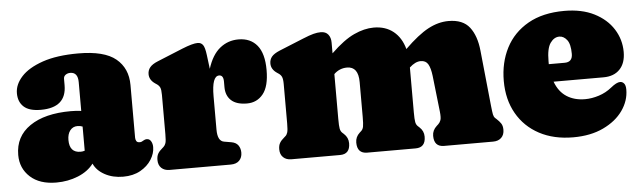

<svg xmlns="http://www.w3.org/2000/svg" viewBox="-38 -578 2363 709"><g transform="rotate(-5 1144.0 -224.0)"><path d="M14.5 -103.5Q14.5 -172 69.8 -210Q125 -248 222 -248Q243 -248 260.5 -245.5V-352Q260.5 -389 232 -389Q222.5 -389 215 -383.8Q207.5 -378.5 207.5 -369V-345.5Q207.5 -262.5 112.5 -262.5Q69.5 -262.5 49.5 -280.8Q29.5 -299 29.5 -331Q29.5 -363.5 56 -392.5Q82.5 -421.5 135.5 -439.8Q188.5 -458 267.5 -458Q364 -458 407 -422.5Q450 -387 450 -325V-129.5Q450 -123 453.2 -117.2Q456.5 -111.5 465.5 -111.5Q470 -111.5 473.2 -113Q476.5 -114.5 479.5 -116.5Q482 -118 485.2 -119.2Q488.5 -120.5 492.5 -120.5Q502.5 -120.5 508 -111.2Q513.5 -102 513.5 -89.5Q513.5 -66 499 -43Q484.5 -20 457.8 -5Q431 10 394 10Q355.5 10 326 -6Q296.5 -22 285 -48Q264.5 -20.5 227 -5.2Q189.5 10 146.5 10Q84.5 10 49.5 -22Q14.5 -54 14.5 -103.5ZM204 -142.5Q204 -95.5 245 -95.5Q253 -95.5 260.5 -98V-187.5Q252.5 -191 241.5 -191Q224.5 -191 214.2 -177.8Q204 -164.5 204 -142.5Z M740.5 -410.5 747 -359Q763 -410 792.8 -434Q822.5 -458 861.5 -458Q906 -458 930.8 -427.8Q955.5 -397.5 955.5 -336.5Q955.5 -276 932.8 -247.8Q910 -219.5 873 -219.5Q834 -219.5 814.5 -237.5Q795 -255.5 795 -287V-307.5Q795 -331.5 779 -331.5Q752 -331.5 752 -257V-133Q752 -90.5 776 -86.5L802.5 -82Q820 -79 828 -67.8Q836 -56.5 836 -40.5Q836 -22.5 825 -11.2Q814 0 793 0H566.5Q547.5 0 536.2 -10.8Q525 -21.5 525 -40.5Q525 -55 530.5 -64.2Q536 -73.5 546.5 -82L551.5 -86.5Q557 -91.5 559.8 -100Q562.5 -108.5 562.5 -133V-278.5Q562.5 -298 558.8 -306Q555 -314 546.5 -319.5L542 -322.5Q520 -337 520 -359Q520 -373.5 528.8 -384.2Q537.5 -395 558.5 -403.5L652.5 -442Q692 -458 710.5 -458Q723 -458 730 -448.5Q737 -439 740.5 -410.5Z M1203.5 -416.5V-376.5Q1251 -422.5 1289.5 -440.2Q1328 -458 1363 -458Q1406.5 -458 1435.8 -434.5Q1465 -411 1476.5 -368.5Q1526.5 -417.5 1564.5 -437.8Q1602.5 -458 1640 -458Q1693.5 -458 1718.2 -426Q1743 -394 1748.5 -338.5L1769.5 -133Q1772 -109 1773.8 -100.2Q1775.5 -91.5 1780.5 -86.5L1785.5 -82Q1795.5 -73 1801.5 -64Q1807.5 -55 1807.5 -40.5Q1807.5 -21.5 1796.2 -10.8Q1785 0 1766 0H1584Q1547 0 1547 -40.5Q1547 -61 1563.5 -76L1569.5 -81.5Q1575.5 -87 1578.8 -96Q1582 -105 1579.5 -128L1564.5 -261.5Q1561 -290.5 1552.5 -305Q1544 -319.5 1525 -319.5Q1505 -319.5 1483.5 -299.5V-133Q1483.5 -107 1485.5 -97Q1487.5 -87 1493.5 -81.5L1499.5 -76Q1515.5 -61.5 1515.5 -40.5Q1515.5 0 1478.5 0H1299Q1262 0 1262 -40.5Q1262 -61.5 1278 -76L1284 -81.5Q1290 -87 1292 -97Q1294 -107 1294 -133V-262Q1294 -319.5 1252 -319.5Q1224 -319.5 1203.5 -299.5V-133Q1203.5 -107 1205.5 -97Q1207.5 -87 1213.5 -81.5L1219.5 -76Q1235.5 -61.5 1235.5 -40.5Q1235.5 0 1198.5 0H1018Q999 0 987.8 -10.8Q976.5 -21.5 976.5 -40.5Q976.5 -55 982 -64.2Q987.5 -73.5 998 -82L1003 -86.5Q1008.5 -91 1011.2 -99.8Q1014 -108.5 1014 -133V-278.5Q1014 -298 1010.2 -306Q1006.5 -314 998 -319.5L993.5 -322.5Q971.5 -337 971.5 -359Q971.5 -373.5 980 -384Q988.5 -394.5 1010 -403.5L1099.5 -440Q1125 -450.5 1139.5 -454.2Q1154 -458 1166.5 -458Q1185 -458 1194.2 -446.5Q1203.5 -435 1203.5 -416.5Z M2275 -288Q2275 -246.5 2253.2 -223.8Q2231.5 -201 2192.5 -201H2007.5Q2021.5 -163 2050 -144.8Q2078.5 -126.5 2118 -126.5Q2143 -126.5 2169.5 -135Q2196 -143.5 2217.5 -161Q2239 -178.5 2252 -178.5Q2260.5 -178.5 2266.5 -171.5Q2272.5 -164.5 2272.5 -148.5Q2272.5 -107.5 2247 -71.2Q2221.5 -35 2174.2 -12.5Q2127 10 2062.5 10Q1990.5 10 1937 -18.5Q1883.5 -47 1854 -98.8Q1824.5 -150.5 1824.5 -219.5Q1824.5 -287.5 1852.2 -341.5Q1880 -395.5 1934.8 -426.8Q1989.5 -458 2069.5 -458Q2134 -458 2180 -434.8Q2226 -411.5 2250.5 -372.8Q2275 -334 2275 -288ZM1995.5 -278Q1995.5 -272.5 1995.5 -267H2054.5Q2083.5 -267 2083.5 -297.5Q2083.5 -334 2071.2 -349.5Q2059 -365 2043 -365Q2023.5 -365 2009.5 -345.2Q1995.5 -325.5 1995.5 -278Z"/></g></svg>

Font: Fraunces 144pt SuperSoft Black
Style: Regular
Weight: 900
Version: Version 1.000;[b76b70a41]